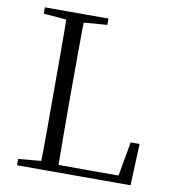

<svg xmlns="http://www.w3.org/2000/svg" viewBox="-81 -797 784 868"><g transform="rotate(10 310.5 -362.5)"><path d="M55 0V-29L189 -41H200V0ZM159 0Q161 -83 161 -166Q161 -249 161 -329V-390Q161 -475 161 -559Q161 -643 159 -725H240Q239 -643 238.5 -557Q238 -471 238 -373V-316Q238 -246 238.5 -164.5Q239 -83 240 0ZM200 0V-34H546L511 -11L543 -191H584L576 0ZM55 -696V-725H347V-696L210 -685H189Z"/></g></svg>

Font: Noto Serif SC ExtraLight Light
Style: Regular
Weight: 300
Version: Version 2.002-H1;hotconv 1.1.0;makeotfexe 2.6.0